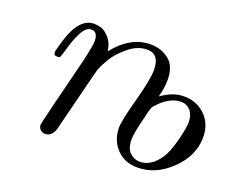

<svg xmlns="http://www.w3.org/2000/svg" viewBox="-81 -577 881 723"><g transform="rotate(20 359.0 -215.5)"><path d="M83 -291Q83 -298.8 96.2 -341.8Q127 -441.9 186 -441.9Q200.2 -441.9 215.1 -437.5Q230 -433.1 247.6 -413.6Q265.1 -394 269 -361.8Q333 -441.9 413.1 -441.9Q455.1 -441.9 486.6 -417.5Q518.1 -393.1 518.1 -336.9Q518.1 -304.7 507.8 -268.1Q554.7 -301.3 598.1 -300.8Q648.9 -300.8 683.3 -267.3Q717.8 -233.9 717.8 -180.2Q717.8 -106.9 657.5 -47.9Q597.2 11.2 522.9 11.2Q471.2 11.2 439.2 -22.9Q407.2 -57.1 407.2 -106.9Q407.2 -134.8 432.1 -225.8Q457 -316.9 457 -355Q457 -418.9 407.2 -418.9Q369.1 -418.9 334 -389.9Q298.8 -360.8 282 -333Q265.1 -305.2 256.8 -284.2Q252.9 -272 193.8 -35.2Q185.1 10.7 152.8 11.2Q143.1 11.2 134.5 3.7Q126 -3.9 126 -16.1Q126 -22.9 196.8 -305.2Q210 -364.3 210 -379.9Q210 -418 184.1 -418Q162.1 -418 146 -386Q129.9 -354 120.4 -318.6Q110.8 -283.2 106.9 -279.8Q104 -277.8 97.2 -277.8Q83 -277.8 83 -291ZM466.8 -81.1Q466.8 -44.9 484.4 -28.6Q502 -12.2 523.9 -12.2Q568.8 -12.2 603 -62Q620.1 -87.9 633.5 -138.9Q647 -189.9 647 -214.8Q647 -243.7 632.6 -260.7Q618.2 -277.8 594.2 -277.8Q555.2 -277.8 516.1 -241.2Q510.3 -235.4 506.1 -230.7Q502 -226.1 499.5 -223.6Q497.1 -221.2 495.1 -214.6Q493.2 -208 492.2 -205.6Q491.2 -203.1 488.5 -192.6Q485.8 -182.1 484.9 -176.8Q466.8 -106.9 466.8 -81.1Z"/></g></svg>

Font: CMU Classical Serif
Style: Italic
Weight: 500
Italic angle: -14.04°
Version: Version 0.7.0